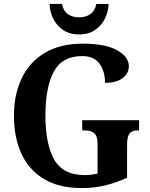

<svg xmlns="http://www.w3.org/2000/svg" viewBox="-20 -946 760 976"><path d="M396 10Q280 10 203.5 -36Q127 -82 89 -164.5Q51 -247 51 -358Q51 -466 90.5 -548.5Q130 -631 208 -677.5Q286 -724 400 -724Q516 -724 575.5 -690.5Q635 -657 635 -609Q635 -574 604 -549.5Q573 -525 514 -525Q514 -584 485.5 -622.5Q457 -661 398 -661Q297 -661 254 -583Q211 -505 211 -358Q211 -212 256 -134Q301 -56 410 -56Q445 -56 476 -64V-213Q476 -253 460 -268Q444 -283 411 -283H398V-335H687V-283H680Q651 -283 638.5 -267.5Q626 -252 626 -209V-43Q571 -17 515 -3.5Q459 10 396 10ZM382 -771Q333 -771 300 -794Q267 -817 250 -852.5Q233 -888 232 -926H295Q302 -890 325 -874Q348 -858 382 -858Q416 -858 439 -874Q462 -890 470 -926H532Q531 -888 514 -852.5Q497 -817 464 -794Q431 -771 382 -771Z"/></svg>

Font: Noto Serif Lao SemiCondensed
Style: Bold
Weight: 700
Width: 4
Designer: Monotype Design Team
Foundry: Monotype Imaging Inc.
Version: Version 2.003; ttfautohint (v1.8.4.7-5d5b)